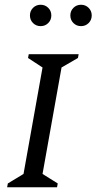

<svg xmlns="http://www.w3.org/2000/svg" viewBox="-20 -788 406 808"><path d="M10 0 13 -16 79 -56 159 -504 98 -544 101 -560H311L308 -544L239 -504L159 -56L223 -16L220 0ZM151 -678Q132 -678 119 -691Q106 -704 106 -723Q106 -742 119 -755Q132 -768 151 -768Q170 -768 183 -755Q196 -742 196 -723Q196 -704 183 -691Q170 -678 151 -678ZM321 -678Q302 -678 289 -691Q276 -704 276 -723Q276 -742 289 -755Q302 -768 321 -768Q340 -768 353 -755Q366 -742 366 -723Q366 -704 353 -691Q340 -678 321 -678Z"/></svg>

Font: Spectral SC
Style: Italic
Weight: 400
Italic angle: -10°
Designer: Jean-Baptiste Levee
Foundry: Production Type
Version: Version 2.001